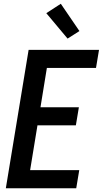

<svg xmlns="http://www.w3.org/2000/svg" viewBox="-20 -1000 546 1020"><path d="M11 0 132 -735H506L490 -639H229L195 -430H399L383 -334H179L140 -96H401L385 0ZM339 -795 226 -930 303 -980 402 -835Z"/></svg>

Font: Iosevka Web
Style: Bold Italic
Weight: 700
Italic angle: -9°
Monospace: yes
Designer: Belleve Invis
Foundry: Belleve Invis
Version: Version 28.0.3; ttfautohint (v1.8.3)